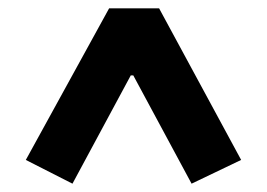

<svg xmlns="http://www.w3.org/2000/svg" viewBox="-20 -718 640 461"><path d="M440 -277 300 -537H294L154 -277L42 -334L242 -698H362L559 -334Z"/></svg>

Font: IBMPlexSans-Bold
Style: Bold
Weight: 700
Designer: Mike Abbink, Paul van der Laan, Pieter van Rosmalen
Foundry: Bold Monday
Version: Version 3.1